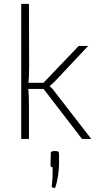

<svg xmlns="http://www.w3.org/2000/svg" viewBox="-20 -720 522 995"><path d="M437 -482 264 -298Q259 -293 251 -286Q243 -279 238 -275V-273Q243 -269 251 -260.5Q259 -252 264 -244L453 0H405L192 -277L388 -482ZM130 -700 131 -373Q131 -346 130 -324Q129 -302 125 -275Q128 -248 129 -223.5Q130 -199 130 -174V0H90V-700ZM225 -291V-259H111V-291ZM270 63Q279 63 282.5 66.5Q286 70 286 79V136Q285 163 280 195.5Q275 228 265 255L248 250Q251 223 252 202.5Q253 182 253 147Q241 147 242 135L243 79Q242 70 246 66.5Q250 63 258 63Z"/></svg>

Font: Exo 2 ExtraLight
Style: Regular
Weight: 250
Designer: Natanael Gama
Foundry: Natanael Gama
Version: Version 2.010